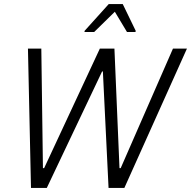

<svg xmlns="http://www.w3.org/2000/svg" viewBox="-20 -928 943 948"><path d="M133 0 118 -688H184L192 -98H198L473 -688H545L570 -98H576L834 -688H903L594 0H516L488 -575H484L211 0ZM397 -770 398 -776 517 -908H586L650 -776L649 -770H607L547 -870L445 -770Z"/></svg>

Font: Saira Semi Condensed Light
Style: Italic
Weight: 300
Width: 4
Italic angle: -12°
Designer: Hector Gatti with collaboration of the Omnibus-Type team
Foundry: Omnibus-Type
Version: Version 1.001; ttfautohint (v1.8)